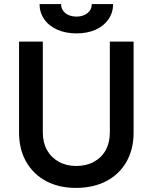

<svg xmlns="http://www.w3.org/2000/svg" viewBox="-20 -903 745 937"><path d="M350 14Q267 14 204.5 -19.5Q142 -53 107.5 -114Q73 -175 73 -256V-700H189V-256Q189 -207 209.5 -170.5Q230 -134 267 -113.5Q304 -93 352 -93Q401 -93 438.5 -113.5Q476 -134 496 -170.5Q516 -207 516 -256V-700H632V-256Q632 -175 597.5 -114Q563 -53 499.5 -19.5Q436 14 350 14ZM353 -740Q301 -740 260 -758Q219 -776 196 -809Q173 -842 173 -883H278Q278 -856 299 -839Q320 -822 353 -822Q386 -822 407 -839Q428 -856 428 -883H532Q532 -842 509.5 -809Q487 -776 446.5 -758Q406 -740 353 -740Z"/></svg>

Font: Figtree Light SemiBold
Style: Regular
Weight: 600
Version: Version 2.002